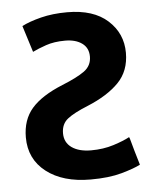

<svg xmlns="http://www.w3.org/2000/svg" viewBox="-45 -586 519 642"><g transform="rotate(-5 214.0 -265.0)"><path d="M30 -142Q30 -69 85.5 -26Q141 17 234 17Q296 17 338.5 5Q381 -7 402 -18Q401 -21 397 -35Q393 -49 388 -65.5Q383 -82 379.5 -96Q376 -110 374 -113Q354 -102 319.5 -91Q285 -80 244 -80Q203 -80 179 -97Q155 -114 155 -145Q155 -176 176.5 -193Q198 -210 245 -229Q313 -257 350.5 -295.5Q388 -334 388 -395Q388 -460 340 -503.5Q292 -547 204 -547Q155 -547 115.5 -537Q76 -527 51 -514L79 -425Q97 -434 124.5 -443.5Q152 -453 189 -453Q224 -453 245.5 -437.5Q267 -422 267 -393Q267 -362 242 -344Q217 -326 167 -306Q96 -277 63 -239Q30 -201 30 -142Z"/></g></svg>

Font: Repo DemiBold
Style: Regular
Weight: 600
Designer: Stefan Peev
Foundry: Context Ltd
Version: Version 1.502